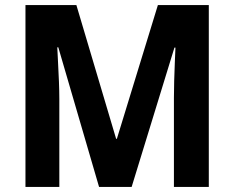

<svg xmlns="http://www.w3.org/2000/svg" viewBox="-20 -734 920 754"><path d="M369 0 209 -548H205Q206 -523 208 -487Q210 -451 211.5 -413Q213 -375 213 -345V0H80V-714H280L436 -189H439L600 -714H800V0H663V-349Q663 -379 664 -415.5Q665 -452 666.5 -487.5Q668 -523 669 -547H665L497 0Z"/></svg>

Font: Noto Sans SemiCondensed
Style: Bold
Weight: 700
Width: 4
Designer: Monotype Design Team
Foundry: Monotype Imaging Inc.
Version: Version 2.013; ttfautohint (v1.8.4.7-5d5b)